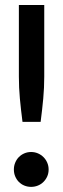

<svg xmlns="http://www.w3.org/2000/svg" viewBox="-20 -740 252 768"><path d="M157 -720V-434Q157 -389 153 -345.8Q149 -302.5 142.5 -252.5H70Q63.5 -302.5 59.5 -345.8Q55.5 -389 55.5 -434V-720ZM35.5 -62Q35.5 -76.5 40.8 -89.2Q46 -102 55.2 -111.5Q64.5 -121 77.2 -126.5Q90 -132 104.5 -132Q119 -132 131.8 -126.5Q144.5 -121 154 -111.5Q163.5 -102 169 -89.2Q174.5 -76.5 174.5 -62Q174.5 -47 169 -34.5Q163.5 -22 154 -12.5Q144.5 -3 131.8 2.2Q119 7.5 104.5 7.5Q90 7.5 77.2 2.2Q64.5 -3 55.2 -12.5Q46 -22 40.8 -34.5Q35.5 -47 35.5 -62Z"/></svg>

Font: Lato 2
Style: Regular
Weight: 600
Designer: Lukasz Dziedzic with Adam Twardoch and Botio Nikoltchev
Foundry: tyPoland Lukasz Dziedzic
Version: Version 2.015; 2015-08-06; http://www.latofonts.com/